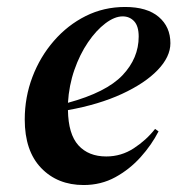

<svg xmlns="http://www.w3.org/2000/svg" viewBox="-20 -516 509 551"><path d="M220 15Q145 15 98 -34Q51 -83 51 -173Q51 -237 73 -295Q95 -353 134.5 -398.5Q174 -444 226 -470Q278 -496 339 -496Q402 -496 435.5 -467.5Q469 -439 469 -392Q469 -353 432.5 -315Q396 -277 330 -246.5Q264 -216 175 -200Q176 -131 205 -99Q234 -67 285 -67Q328 -67 364 -90.5Q400 -114 425 -146L435 -139Q415 -100 383.5 -65Q352 -30 311 -7.5Q270 15 220 15ZM332 -469Q309 -469 282.5 -449Q256 -429 232.5 -394.5Q209 -360 193.5 -315.5Q178 -271 175 -221Q285 -251 331.5 -300Q378 -349 378 -411Q378 -441 365 -455Q352 -469 332 -469Z"/></svg>

Font: DeepMind Serif Display
Style: Italic
Weight: 400
Italic angle: -12°
Designer: Frank Grießhammer / Modifications: Colophon Foundry
Foundry: Colophon Foundry
Version: Version 5.003; ttfautohint (v1.8.2)